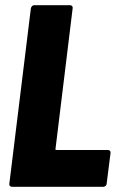

<svg xmlns="http://www.w3.org/2000/svg" viewBox="-20 -720 463 740"><path d="M16 -12 99 -688Q100 -693 103.5 -696.5Q107 -700 112 -700H250Q255 -700 258 -696.5Q261 -693 260 -688L194 -147Q192 -142 198 -142H396Q401 -142 404 -138.5Q407 -135 406 -130L391 -12Q391 -7 387 -3.5Q383 0 378 0H26Q21 0 18 -3.5Q15 -7 16 -12Z"/></svg>

Font: Barlow Condensed ExtraBold
Style: Italic
Weight: 800
Width: 3
Italic angle: -7°
Designer: Jeremy Tribby
Foundry: Tribby Type
Version: Version 1.408